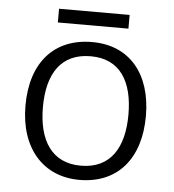

<svg xmlns="http://www.w3.org/2000/svg" viewBox="-50 -710 695 767"><g transform="rotate(5 297.5 -327.0)"><path d="M439 -664H156V-609H439ZM539 -267C539 -436 450 -543 300 -543C148 -543 56 -441 56 -267C56 -96 151 10 296 10C450 10 539 -97 539 -267ZM126 -267C126 -404 182 -486 299 -486C418 -486 469 -398 469 -267C469 -134 416 -47 297 -47C180 -47 126 -134 126 -267Z"/></g></svg>

Font: Noto Sans Thaana Light
Style: Regular
Weight: 300
Designer: David Williams
Foundry: Google Inc.
Version: Version 3.001